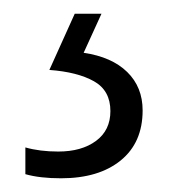

<svg xmlns="http://www.w3.org/2000/svg" viewBox="-20 -20 252 280"><path d="M188 141Q188 188 156 214Q124 240 69 240Q38 240 17 234V195Q38 201 65 201Q99 201 120 185.5Q141 170 141 142Q141 112 117 98.5Q93 85 52 82L89 0H128L102 57Q143 63 165.5 85Q188 107 188 141Z"/></svg>

Font: Noto Sans Gujarati UI Condensed Light
Style: Regular
Weight: 300
Width: 3
Designer: Jelle Bosma - Monotype Design Team, Universal Thirst
Foundry: Monotype Imaging Inc.
Version: Version 2.106; ttfautohint (v1.8.4.7-5d5b)